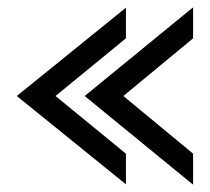

<svg xmlns="http://www.w3.org/2000/svg" viewBox="-20 -545 575 526"><path d="M509 -39V-124L318 -282L509 -440V-525L212 -282ZM325 -40V-124L132 -282L325 -440V-524L26 -282Z"/></svg>

Font: Charger
Style: Bd
Weight: 400
Designer: Jasper
Foundry: Cannot Into Space Fonts
Version: Version 0.98